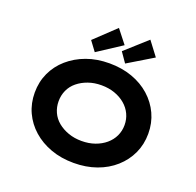

<svg xmlns="http://www.w3.org/2000/svg" viewBox="-162 -1136 1341 1316"><g transform="rotate(20 508.5 -478.0)"><path d="M509 10Q417 10 341.5 -17.5Q266 -45 210.5 -94Q155 -143 124.5 -209Q94 -275 94 -353Q94 -431 124.5 -497Q155 -563 211 -612Q267 -661 342 -688.5Q417 -716 508 -716Q599 -716 674.5 -689Q750 -662 805.5 -612.5Q861 -563 891.5 -497Q922 -431 922 -353Q922 -275 891.5 -209Q861 -143 805.5 -93.5Q750 -44 674.5 -17Q599 10 509 10ZM508 -150Q561 -150 605 -165.5Q649 -181 681.5 -208.5Q714 -236 731.5 -273Q749 -310 749 -353Q749 -396 731.5 -433Q714 -470 681.5 -497.5Q649 -525 605 -540.5Q561 -556 508 -556Q456 -556 412 -540.5Q368 -525 335 -498Q302 -471 285 -433.5Q268 -396 268 -353Q268 -310 285 -272.5Q302 -235 335 -208Q368 -181 412 -165.5Q456 -150 508 -150ZM386 -753 334 -823 485 -966 562 -868ZM608 -751 558 -823 715 -964 792 -862Z"/></g></svg>

Font: Lexend Mega
Style: Bold
Weight: 700
Version: Version 1.007